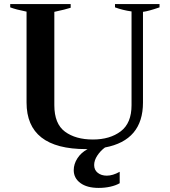

<svg xmlns="http://www.w3.org/2000/svg" viewBox="-20 -720 831 940"><path d="M761 -700V-684Q706 -665 680 -662V-218Q680 -33 494 2Q472 18 456.5 41.5Q441 65 441 88Q441 112 458.5 126Q476 140 503 140Q532 140 566 121V177Q547 188 520 194Q493 200 463 200Q406 200 373.5 176Q341 152 341 113Q341 83 359 55Q377 27 409 10H401Q110 10 110 -218V-663Q59 -673 30 -684V-700H326V-682Q302 -674 246 -662V-205Q246 -114 298 -75.5Q350 -37 435 -37Q518 -37 571 -77Q624 -117 624 -205V-664Q581 -670 543 -684V-700Z"/></svg>

Font: Trirong SemiBold
Style: Regular
Weight: 600
Designer: Katatrad Team
Foundry: CadsonDemak
Version: Version 1.001